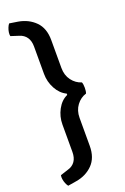

<svg xmlns="http://www.w3.org/2000/svg" viewBox="-184 -823 714 1097"><g transform="rotate(-20 173.0 -274.5)"><path d="M28.5 218.5Q22 210.5 16.8 197.8Q11.5 185 9.5 171.2Q7.5 157.5 10 147.5L59.5 131.5Q87 123.5 102 101.8Q117 80 117 45.5V-121.5Q117 -169.5 139.8 -211.8Q162.5 -254 200.5 -271V-279Q162.5 -297 139.8 -339.2Q117 -381.5 117 -429V-596Q117 -630 102 -651.8Q87 -673.5 59.5 -682L10 -698Q7.5 -708 9.5 -721.5Q11.5 -735 16.8 -748Q22 -761 28.5 -768.5L80 -760.5Q141.5 -750 181.8 -709.5Q222 -669 222 -597V-427Q222 -382.5 245.5 -351.2Q269 -320 304 -309.5Q309 -297.5 309 -275.5Q309 -253.5 304 -241.5Q269 -231 245.5 -199.5Q222 -168 222 -123.5V46.5Q222 118.5 181.8 159.2Q141.5 200 80 210Z"/></g></svg>

Font: Signika Light
Style: Regular
Weight: 400
Version: Version 2.003;gftools[0.9.32]